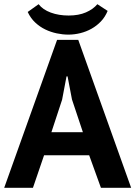

<svg xmlns="http://www.w3.org/2000/svg" viewBox="-20 -895 645 915"><path d="M0 0ZM405 -155H190L137 0H0L252 -705H353L605 0H461ZM225 -265H375L323 -421L302 -531H297L276 -420ZM164 -875Q184 -849 222 -835Q260 -821 307 -821Q355 -821 389.5 -836Q424 -851 444 -875L493 -843Q481 -814 461 -793Q441 -772 416 -758Q391 -744 362.5 -737Q334 -730 306 -730Q279 -730 250.5 -736Q222 -742 196 -754.5Q170 -767 148 -787.5Q126 -808 112 -838Z"/></svg>

Font: PT Sans
Style: Bold
Weight: 700
Version: Version 2.003W OFL; ttfautohint (v1.6)